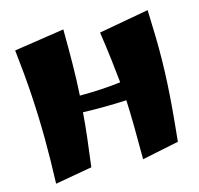

<svg xmlns="http://www.w3.org/2000/svg" viewBox="-112 -886 1061 1024"><g transform="rotate(-15 418.5 -374.5)"><path d="M74 18Q79 -116 78 -236Q77 -356 69.5 -475Q62 -594 47 -725L324 -767Q325 -664 324 -576.5Q323 -489 318 -403Q372 -403 430 -406Q488 -409 544 -416Q538 -476 530 -544Q522 -612 509 -700L785 -750Q788 -670 789.5 -602.5Q791 -535 790 -472.5Q789 -410 785.5 -344Q782 -278 775.5 -201.5Q769 -125 759 -30L556 12Q556 -93 555 -170Q554 -247 551 -315Q491 -312 429.5 -311.5Q368 -311 311 -313Q306 -247 297.5 -174.5Q289 -102 278 -18Z"/></g></svg>

Font: Marhey ExtraBold
Style: Regular
Weight: 800
Designer: Nur Syamsi & Bustanul Arifin
Foundry: Namelatype
Version: Version 1.000; ttfautohint (v1.8.4.7-5d5b)